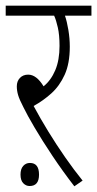

<svg xmlns="http://www.w3.org/2000/svg" viewBox="-20 -642 341 674"><path d="M270 -8 241 12Q200 -41 164 -95Q128 -149 101.5 -194Q75 -239 62 -266Q48 -293 43.5 -308.5Q39 -324 39 -339Q39 -357 50 -368.5Q61 -380 79 -380Q108 -380 133 -339Q159 -360 174 -395.5Q189 -431 189 -481Q189 -519 183 -545.5Q177 -572 170 -587H0V-622H301V-587H208Q215 -567 220 -537Q225 -507 225 -478Q225 -419 207 -379.5Q189 -340 160 -314Q131 -288 98 -270Q121 -227 149.5 -180.5Q178 -134 209 -89.5Q240 -45 270 -8ZM52 -29Q52 -49 61.5 -59.5Q71 -70 85 -70Q117 -70 117 -29Q117 11 84 11Q71 11 61.5 1Q52 -9 52 -29Z"/></svg>

Font: Noto Sans Devanagari ExtraCondensed ExtraLight
Style: Regular
Weight: 200
Width: 2
Designer: Jelle Bosma - Monotype Design Team
Foundry: Monotype Imaging Inc.
Version: Version 2.004; ttfautohint (v1.8.4.7-5d5b)